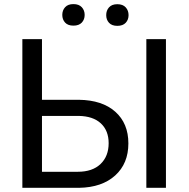

<svg xmlns="http://www.w3.org/2000/svg" viewBox="-20 -898 905 918"><path d="M180.7 -420.9H357.4Q468.8 -419.4 531.2 -363.8Q593.8 -308.1 593.8 -212.4Q593.8 -116.2 530.8 -59.1Q467.8 -2 358.9 0H86.9V-710.9H180.7ZM180.7 -343.8V-76.7H352.1Q421.9 -76.7 460.7 -113.8Q499.5 -150.9 499.5 -213.4Q499.5 -273.4 462.2 -308.1Q424.8 -342.8 356 -343.8ZM773.4 0H679.7V-710.9H773.4ZM277.8 -826.7Q277.8 -848.6 291.3 -863.5Q304.7 -878.4 331.1 -878.4Q357.4 -878.4 371.1 -863.5Q384.8 -848.6 384.8 -826.7Q384.8 -804.7 371.1 -790Q357.4 -775.4 331.1 -775.4Q304.7 -775.4 291.3 -790Q277.8 -804.7 277.8 -826.7ZM487.8 -825.7Q487.8 -847.7 501.2 -862.8Q514.6 -877.9 541 -877.9Q567.4 -877.9 581.1 -862.8Q594.7 -847.7 594.7 -825.7Q594.7 -803.7 581.1 -789.1Q567.4 -774.4 541 -774.4Q514.6 -774.4 501.2 -789.1Q487.8 -803.7 487.8 -825.7Z"/></svg>

Font: Noboto
Style: Regular
Weight: 400
Designer: Google
Version: Version 2.001101; 2014